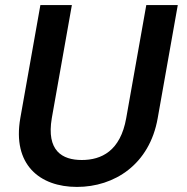

<svg xmlns="http://www.w3.org/2000/svg" viewBox="-20 -720 735 756"><path d="M283 16C430 16 569 -72 601 -255L680 -700H556L477 -255C454 -125 379 -90 302 -90C225 -90 162 -126 184 -255L263 -700H139L60 -255C28 -72 136 16 283 16Z"/></svg>

Font: Uncut Sans Semibold
Style: Italic
Weight: 600
Italic angle: -10°
Designer: Kasper Nordkvist
Foundry: Uncut Type
Version: Version 1.111;FEAKit 1.0